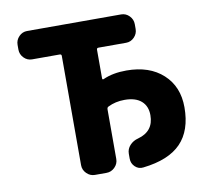

<svg xmlns="http://www.w3.org/2000/svg" viewBox="-81 -819 983 913"><g transform="rotate(-10 411.0 -362.5)"><path d="M107 -593Q84 -593 67.5 -610Q51 -627 51 -650V-673Q51 -696 67.5 -713Q84 -730 107 -730H561Q584 -730 600.5 -713Q617 -696 617 -673V-650Q617 -627 600.5 -610Q584 -593 561 -593H428Q419 -593 419 -585V-447Q419 -438 427 -442Q474 -463 539 -463Q650 -463 715.5 -403Q781 -343 781 -243Q781 -131 722 -70Q663 -9 539 5Q516 8 499 -8Q482 -24 482 -48V-71Q482 -94 498 -111.5Q514 -129 538 -135Q615 -156 615 -234Q615 -278 587 -302.5Q559 -327 506 -327Q462 -327 426 -309Q419 -306 419 -296V-57Q419 -34 402 -17Q385 0 362 0H306Q283 0 266 -17Q249 -34 249 -57V-585Q249 -593 240 -593Z"/></g></svg>

Font: Rounded Mplus 1c ExtraBold
Style: Regular
Weight: 800
Version: Version 1.059.20150529